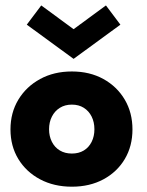

<svg xmlns="http://www.w3.org/2000/svg" viewBox="-20 -692 556 724"><path d="M251 12Q183.5 12 131.2 -15.8Q79 -43.5 49.2 -92.2Q19.5 -141 19.5 -204Q19.5 -267 49.2 -316.2Q79 -365.5 131.2 -394Q183.5 -422.5 251 -422.5Q318.5 -422.5 370 -394Q421.5 -365.5 450.5 -316.2Q479.5 -267 479.5 -204Q479.5 -141 450.5 -92.2Q421.5 -43.5 370 -15.8Q318.5 12 251 12ZM251 -113Q277 -113 296 -124.5Q315 -136 325.5 -157Q336 -178 336 -204.5Q336 -231.5 325.5 -252.5Q315 -273.5 296 -285.5Q277 -297.5 251 -297.5Q225 -297.5 205.8 -285.5Q186.5 -273.5 175.8 -252.5Q165 -231.5 165 -204.5Q165 -178 175.8 -157Q186.5 -136 205.8 -124.5Q225 -113 251 -113ZM257.5 -470 81 -599 135.5 -671.5 257.5 -582 379.5 -671.5 434 -599Z"/></svg>

Font: League Spartan Thin
Style: Bold
Weight: 700
Version: Version 2.002